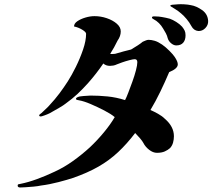

<svg xmlns="http://www.w3.org/2000/svg" viewBox="-20 -832 1040 892"><path d="M806 -533Q806 -513 766 -497Q747 -452 725 -406.5Q703 -361 679 -321Q695 -314 714 -303.5Q733 -293 746 -280Q788 -244 788 -199Q788 -184 784 -169.5Q780 -155 770 -144Q760 -135 745.5 -128.5Q731 -122 709 -122Q691 -122 673 -136Q655 -150 646 -168Q642 -176 630.5 -189.5Q619 -203 608 -214Q570 -164 529 -125.5Q488 -87 437.5 -58Q387 -29 318 -5Q294 3 252 14Q210 25 170 30Q157 33 136 35Q115 37 97 38Q79 39 74 39Q62 39 62 30Q62 25 66 24Q70 23 76 22Q111 15 152 0Q193 -15 233 -34Q277 -54 319 -84Q361 -114 398 -148Q432 -180 463 -217.5Q494 -255 513 -288Q495 -303 464 -319Q433 -335 401.5 -348.5Q370 -362 347 -366Q342 -367 337.5 -368Q333 -369 333 -373Q333 -378 344 -382Q349 -384 355.5 -384.5Q362 -385 369 -386Q377 -386 385 -387Q393 -388 400 -388Q439 -388 479.5 -384Q520 -380 561 -367Q567 -378 576 -401.5Q585 -425 595 -452.5Q605 -480 611.5 -505Q618 -530 618 -543Q618 -557 606 -557Q599 -557 581.5 -552.5Q564 -548 547 -542Q530 -536 523 -533Q515 -529 506.5 -527.5Q498 -526 491 -526Q472 -526 460 -537Q428 -490 390 -447Q365 -419 340.5 -396Q316 -373 284 -350Q277 -344 254 -330.5Q231 -317 211 -306Q201 -301 187 -296Q173 -291 170 -291Q162 -291 162 -296Q162 -299 167 -302.5Q172 -306 173 -307Q183 -317 192.5 -325.5Q202 -334 208 -341Q236 -371 256.5 -398.5Q277 -426 295 -454Q313 -482 332.5 -521.5Q352 -561 366 -602Q380 -643 380 -675Q380 -683 362 -694Q344 -705 324 -709Q324 -723 339.5 -733.5Q355 -744 377 -750.5Q399 -757 419 -757Q448 -757 476 -747.5Q504 -738 522.5 -722Q541 -706 541 -686Q541 -664 526 -643Q517 -625 510 -612Q503 -599 492 -582Q494 -581 501 -581Q505 -581 508.5 -581.5Q512 -582 515 -582Q534 -588 553.5 -593Q573 -598 589 -602Q606 -612 620.5 -621.5Q635 -631 643 -638Q648 -640 656 -643.5Q664 -647 670 -647Q683 -647 698.5 -642.5Q714 -638 733 -625Q749 -614 767 -596Q785 -578 792 -567Q806 -546 806 -533ZM842 -668Q842 -646 831 -633.5Q820 -621 799 -621Q787 -621 775 -631Q763 -641 759 -655Q757 -665 750.5 -677.5Q744 -690 738 -699Q730 -713 718.5 -724.5Q707 -736 693 -743Q691 -745 688.5 -746Q686 -747 686 -751Q686 -756 697 -756Q706 -756 717.5 -755Q729 -754 732 -753Q741 -752 750.5 -749.5Q760 -747 769 -745Q783 -740 799 -730Q815 -720 826 -708Q834 -698 838 -689.5Q842 -681 842 -668ZM947 -735Q948 -716 934 -701.5Q920 -687 901 -688Q880 -690 869 -711Q860 -728 847 -743.5Q834 -759 822 -769Q811 -779 793.5 -790Q776 -801 774 -802Q771 -804 771 -806Q771 -807 776 -809Q778 -810 787.5 -810.5Q797 -811 806 -812Q817 -813 835.5 -812Q854 -811 867 -808Q892 -804 918.5 -785.5Q945 -767 947 -735Z"/></svg>

Font: Kaisei Tokumin
Style: Bold
Weight: 700
Designer: Font-Kai, 金井和夫
Foundry: KAZUO KANAI
Version: Version 5.003